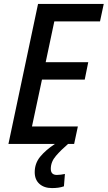

<svg xmlns="http://www.w3.org/2000/svg" viewBox="-20 -734 549 979"><path d="M23 0 174 -714H509L490 -625H257L213 -417H430L412 -328H194L143 -89H377L358 0ZM245 225Q205 225 181 203.5Q157 182 157 144Q157 99 185 65Q213 31 260 0H327Q292 30 265.5 60.5Q239 91 239 127Q239 158 270 158Q280 158 290.5 156.5Q301 155 311 153L306 216Q292 221 277 223Q262 225 245 225Z"/></svg>

Font: Noto Sans SemiCondensed Medium
Style: Italic
Weight: 500
Width: 4
Italic angle: -12°
Designer: Monotype Design Team
Foundry: Monotype Imaging Inc.
Version: Version 2.013; ttfautohint (v1.8.4.7-5d5b)